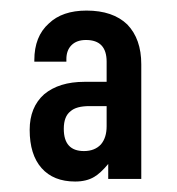

<svg xmlns="http://www.w3.org/2000/svg" viewBox="-20 -768 334 363"><path d="M247.1 -646.5V-429.7H184.6V-458Q169.9 -440.4 158.2 -433.6Q143.6 -424.8 122.1 -424.8Q81.1 -424.8 58.6 -450.2Q36.1 -475.6 36.1 -522.5Q36.1 -565.4 63.5 -589.8Q91.8 -613.3 139.6 -613.3H181.6V-651.4Q181.6 -692.4 142.6 -692.4Q125 -692.4 115.2 -682.6Q105.5 -672.9 105.5 -656.2V-651.4H44.9V-654.3Q44.9 -699.2 72.3 -723.6Q97.7 -748 143.6 -748Q193.4 -748 220.7 -721.7Q247.1 -694.3 247.1 -646.5ZM181.6 -529.3V-567.4H149.4Q124 -567.4 113.3 -557.6Q100.6 -547.9 100.6 -524.4Q100.6 -482.4 138.7 -482.4Q159.2 -482.4 170.9 -495.1Q181.6 -507.8 181.6 -529.3Z"/></svg>

Font: Dinish Condensed
Style: Regular
Weight: 400
Width: 3
Designer: Bert Driehuis
Foundry: Playbeing
Version: Version 3.006; git-39231f3c-release